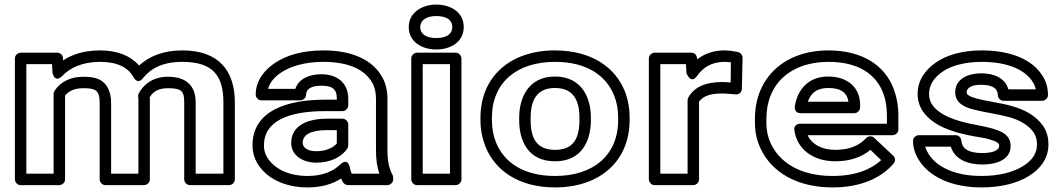

<svg xmlns="http://www.w3.org/2000/svg" viewBox="-20 -783 4633 838"><path d="M344 -448C285 -448 243 -424 219 -388C216 -384 214 -378 214 -374V-25H95V-503H207L209 -467C209 -467 217 -417 252 -452C286 -487 339 -513 417 -513C495 -513 540 -487 563 -446C563 -446 579 -411 604 -442C638 -484 689 -513 776 -513C911 -513 955 -451 955 -336V-25H834V-336C834 -408 794 -448 713 -448C648 -448 606 -415 585 -374C583 -370 583 -367 583 -363C583 -356 584 -352 584 -351V-25H465V-335C465 -383 446 -433 389 -444C375 -447 360 -448 344 -448ZM415 -335V0C415 11 425 25 440 25H609C620 25 634 15 634 0V-352C634 -355 633 -356 633 -358C647 -381 668 -398 713 -398C774 -398 784 -384 784 -336V0C784 11 794 25 809 25H980C991 25 1005 15 1005 0V-336C1005 -472 937 -563 776 -563C693 -563 632 -538 587 -497C549 -540 492 -563 417 -563C350 -563 297 -547 255 -519V-530C254 -543 243 -553 230 -553H70C59 -553 45 -543 45 -528V0C45 11 55 25 70 25H239C250 25 264 15 264 0V-366C279 -384 302 -398 344 -398C394 -398 415 -391 415 -335Z M1621 -128C1621 -89 1625 -55 1636 -25H1515C1512 -33 1509 -41 1507 -51C1507 -51 1500 -98 1465 -65C1436 -37 1391 -15 1323 -15C1232 -15 1172 -52 1145 -98C1136 -114 1132 -130 1132 -148C1132 -255 1239 -298 1400 -298H1475C1490 -298 1500 -312 1500 -323V-353C1500 -418 1455 -459 1382 -459C1332 -459 1283 -440 1269 -395H1150C1158 -425 1180 -449 1208 -467C1249 -494 1312 -513 1391 -513C1504 -513 1574 -478 1605 -421C1616 -402 1621 -379 1621 -352ZM1499 25H1671C1682 25 1696 15 1696 0V-8C1696 -12 1695 -16 1693 -20C1678 -48 1671 -81 1671 -128V-352C1671 -386 1664 -418 1649 -445C1606 -524 1513 -563 1391 -563C1304 -563 1232 -543 1181 -509C1139 -481 1096 -435 1096 -370C1096 -359 1106 -345 1121 -345H1291C1302 -345 1316 -355 1316 -370C1316 -391 1334 -409 1382 -409C1436 -409 1450 -390 1450 -353V-348H1400C1240 -348 1082 -304 1082 -148C1082 -121 1089 -95 1102 -72C1140 -7 1219 35 1323 35C1384 35 1432 20 1469 -4C1474 9 1482 25 1499 25ZM1251 -159C1251 -101 1307 -73 1360 -73C1421 -73 1471 -97 1496 -135C1499 -139 1500 -145 1500 -149V-240C1500 -255 1486 -265 1475 -265H1406C1333 -265 1251 -241 1251 -159ZM1301 -159C1301 -194 1334 -215 1406 -215H1450V-157C1435 -139 1404 -123 1360 -123C1319 -123 1301 -142 1301 -159Z M1944 -25H1825V-503H1944ZM1969 25C1980 25 1994 15 1994 0V-528C1994 -539 1984 -553 1969 -553H1800C1789 -553 1775 -543 1775 -528V0C1775 11 1785 25 1800 25ZM1884 -617C1835 -617 1814 -638 1814 -665C1814 -691 1836 -713 1884 -713C1933 -713 1954 -693 1954 -665C1954 -637 1933 -617 1884 -617ZM1884 -567C1947 -567 2004 -600 2004 -665C2004 -730 1947 -763 1884 -763C1822 -763 1764 -728 1764 -665C1764 -600 1822 -567 1884 -567Z M2402 -513C2544 -513 2626 -451 2660 -367C2672 -338 2678 -305 2678 -269V-259C2678 -105 2569 -15 2403 -15C2261 -15 2179 -77 2145 -161C2133 -190 2127 -223 2127 -259V-269C2127 -423 2236 -513 2402 -513ZM2728 -259V-269C2728 -311 2721 -349 2707 -385C2665 -490 2560 -563 2402 -563C2208 -563 2077 -449 2077 -269V-259C2077 -217 2085 -179 2099 -143C2141 -38 2245 35 2403 35C2597 35 2728 -79 2728 -259ZM2559 -269C2559 -357 2519 -449 2402 -449C2286 -449 2246 -356 2246 -269V-259C2246 -169 2284 -79 2403 -79C2520 -79 2559 -170 2559 -259ZM2509 -269V-259C2509 -181 2484 -129 2403 -129C2321 -129 2296 -181 2296 -259V-269C2296 -345 2323 -399 2402 -399C2482 -399 2509 -346 2509 -269Z M3143 -513C3150 -513 3162 -512 3170 -511L3169 -423C3155 -424 3144 -425 3132 -425C3062 -425 3012 -405 2985 -359C2983 -355 2981 -349 2981 -346V-25H2862V-503H2974L2976 -464C2976 -464 2995 -413 3022 -451C3047 -486 3082 -513 3143 -513ZM2998 -553H2837C2826 -553 2812 -543 2812 -528V0C2812 11 2822 25 2837 25H3006C3017 25 3031 15 3031 0V-339C3047 -361 3074 -375 3132 -375C3148 -375 3175 -372 3192 -371C3208 -370 3218 -383 3218 -396L3221 -532C3221 -542 3213 -553 3201 -556C3187 -559 3162 -563 3143 -563C3093 -563 3054 -548 3023 -524C3022 -539 3015 -553 2998 -553Z M3596 -513C3730 -513 3805 -456 3835 -376C3846 -347 3851 -315 3851 -278V-243H3472C3462 -243 3444 -237 3447 -215C3458 -132 3529 -79 3626 -79C3691 -79 3742 -98 3779 -129L3826 -84C3781 -43 3713 -15 3614 -15C3469 -15 3382 -76 3344 -157C3331 -185 3325 -214 3325 -246V-265C3325 -418 3432 -513 3596 -513ZM3505 -193H3876C3887 -193 3901 -203 3901 -218V-278C3901 -320 3894 -359 3881 -394C3843 -496 3746 -563 3596 -563C3403 -563 3275 -443 3275 -265V-246C3275 -207 3283 -170 3299 -136C3346 -34 3455 35 3614 35C3737 35 3826 -6 3880 -69C3888 -78 3889 -94 3879 -103L3796 -181C3786 -191 3769 -190 3760 -180C3732 -150 3691 -129 3626 -129C3565 -129 3523 -154 3505 -193ZM3734 -326C3734 -402 3678 -449 3595 -449C3502 -449 3459 -385 3449 -318C3448 -308 3451 -289 3474 -289H3709C3724 -289 3734 -303 3734 -314ZM3683 -339H3506C3518 -374 3542 -399 3595 -399C3653 -399 3678 -376 3683 -339Z M4267 -65C4320 -65 4391 -81 4391 -146C4391 -201 4337 -214 4308 -223C4290 -228 4266 -233 4240 -238C4151 -254 4078 -281 4048 -327C4040 -339 4035 -355 4035 -374C4035 -414 4059 -446 4092 -469C4129 -495 4189 -513 4264 -513C4379 -513 4456 -478 4489 -423C4495 -413 4499 -402 4501 -393H4381C4368 -443 4317 -463 4262 -463C4209 -463 4149 -441 4149 -380C4149 -328 4201 -312 4229 -305C4275 -293 4340 -284 4380 -273C4433 -259 4471 -235 4492 -204C4501 -190 4506 -174 4506 -152C4506 -110 4481 -80 4445 -58C4404 -32 4342 -15 4264 -15C4144 -15 4063 -57 4030 -116C4025 -125 4020 -135 4018 -143H4130C4147 -86 4206 -65 4267 -65ZM4267 -115C4205 -115 4178 -136 4176 -169C4175 -181 4165 -193 4151 -193H3990C3979 -193 3965 -183 3965 -168C3965 -142 3972 -116 3986 -92C4032 -11 4134 35 4264 35C4349 35 4419 17 4471 -15C4515 -42 4556 -87 4556 -152C4556 -182 4549 -210 4533 -233C4502 -278 4452 -305 4393 -321C4347 -334 4283 -342 4242 -353C4209 -362 4199 -371 4199 -380C4199 -396 4215 -413 4262 -413C4316 -413 4335 -394 4335 -368C4335 -357 4345 -343 4360 -343H4529C4540 -343 4554 -353 4554 -368C4554 -397 4547 -425 4532 -449C4486 -526 4387 -563 4264 -563C4181 -563 4111 -543 4063 -509C4023 -481 3985 -436 3985 -374C3985 -347 3992 -322 4006 -300C4051 -232 4142 -204 4232 -188C4258 -183 4279 -181 4294 -176C4332 -165 4341 -159 4341 -146C4341 -131 4322 -115 4267 -115Z"/></svg>

Font: Asimov
Style: XWidOu
Weight: 500
Designer: Google
Version: Version 2.000980; 2014